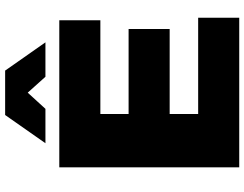

<svg xmlns="http://www.w3.org/2000/svg" viewBox="-122 -830 952 748"><g transform="rotate(-90 354.0 -456.0)"><path d="M76 -701V0H659V-160H284V-271H615V-431H284V-541H649V-701ZM563 -755 453 -912H280L170 -755H304L367 -824L429 -755Z"/></g></svg>

Font: Argentum Sans ExtraBold
Style: Regular
Weight: 800
Designer: Julieta Ulanovsky
Foundry: Julieta Ulanovsky
Version: Version 5.001;February 15, 2019;FontCreator 11.5.0.2425 64-b